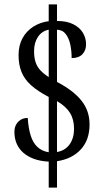

<svg xmlns="http://www.w3.org/2000/svg" viewBox="-20 -780 482 879"><path d="M203 -40Q165 -42 136 -52.5Q107 -63 87 -80.5Q67 -98 56.5 -122Q46 -146 46 -176Q46 -195 53.5 -209Q61 -223 74.5 -231.5Q88 -240 107 -240Q110 -193 120.5 -159.5Q131 -126 151.5 -107Q172 -88 203 -83V-336Q152 -363 122 -390Q92 -417 78.5 -450.5Q65 -484 65 -527Q65 -572 83 -605Q101 -638 132.5 -658Q164 -678 203 -683V-760H241V-684Q286 -684 315.5 -669Q345 -654 359.5 -630Q374 -606 374 -577Q374 -549 357 -531.5Q340 -514 308 -514Q308 -546 302 -575Q296 -604 281.5 -623.5Q267 -643 241 -644V-405Q279 -385 307 -363.5Q335 -342 353.5 -318.5Q372 -295 381 -268Q390 -241 390 -210Q390 -139 349.5 -95.5Q309 -52 241 -42V79H203ZM241 -84Q279 -91 299 -119.5Q319 -148 319 -191Q319 -233 300.5 -263Q282 -293 241 -317ZM203 -644Q172 -638 154 -611.5Q136 -585 136 -546Q136 -516 143 -495Q150 -474 165 -458Q180 -442 203 -427Z"/></svg>

Font: Noto Serif ExtraCondensed
Style: Regular
Weight: 400
Width: 2
Designer: Monotype Design Team
Foundry: Monotype Imaging Inc.
Version: Version 2.013